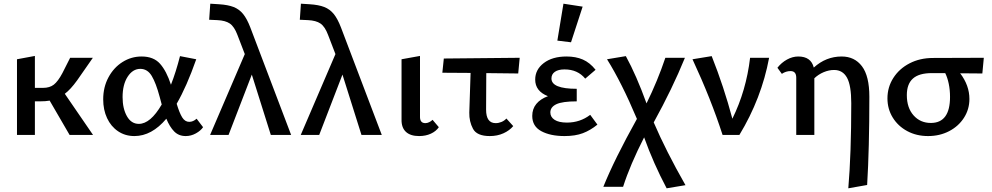

<svg xmlns="http://www.w3.org/2000/svg" viewBox="-20 -731 5372 1040"><path d="M357 0 249 -186Q228 -182 195 -182H169V0H72V-410L169 -428V-255H213Q249 -255 271.5 -272.5Q294 -290 318 -335L360 -418H483L398 -296Q362 -246 331 -223L484 0Z M1080 -42Q1067 -23 1041 -8.5Q1015 6 986 6Q948 6 923.5 -19Q899 -44 881 -88Q802 6 708 6Q658 6 619.5 -20Q581 -46 560 -91Q539 -136 539 -193Q539 -259 567.5 -312Q596 -365 643.5 -395Q691 -425 747 -425Q812 -425 847 -385.5Q882 -346 906 -272Q933 -341 955 -427L1043 -410Q991 -262 937 -169Q952 -119 967 -95Q982 -71 1005 -71Q1026 -71 1045 -88ZM856 -165 845 -206Q825 -281 802 -319.5Q779 -358 740 -358Q699 -358 671.5 -315.5Q644 -273 644 -205Q644 -143 667.5 -101.5Q691 -60 732 -60Q795 -60 856 -165Z M1447 0 1344 -327 1218 0H1118L1306 -438L1266 -542Q1249 -587 1225 -603.5Q1201 -620 1157 -622L1113 -624L1119 -711L1166 -708Q1215 -705 1245.5 -693Q1276 -681 1297 -655Q1318 -629 1336 -582L1557 0Z M1938 0 1835 -327 1709 0H1609L1797 -438L1757 -542Q1740 -587 1716 -603.5Q1692 -620 1648 -622L1604 -624L1610 -711L1657 -708Q1706 -705 1736.5 -693Q1767 -681 1788 -655Q1809 -629 1827 -582L2048 0Z M2155 -84V-410L2255 -428V-100Q2254 -64 2284 -64Q2294 -64 2304.5 -69Q2315 -74 2323 -82L2357 -42Q2342 -20 2314 -7Q2286 6 2250 6Q2203 6 2178.5 -17Q2154 -40 2155 -84Z M2614 -335 2613 -137Q2613 -64 2665 -64Q2681 -64 2696.5 -70.5Q2712 -77 2723 -89L2760 -48Q2740 -24 2707 -9Q2674 6 2633 6Q2563 6 2542 -33.5Q2521 -73 2522 -121L2529 -336L2376 -337L2384 -414L2795 -418L2787 -333Z M3073 -502 2999 -511 3032 -711 3136 -695ZM3216 -56Q3178 -25 3137 -9.5Q3096 6 3038 6Q2961 6 2912 -20.5Q2863 -47 2863 -103Q2863 -141 2885 -168Q2907 -195 2948 -210Q2879 -237 2879 -300Q2879 -354 2925.5 -389.5Q2972 -425 3049 -425Q3099 -425 3137 -408.5Q3175 -392 3206 -353L3150 -305Q3109 -355 3038 -355Q3004 -355 2985.5 -342Q2967 -329 2967 -306Q2967 -250 3104 -250V-182Q3026 -182 2993.5 -166.5Q2961 -151 2961 -122Q2961 -97 2984 -82Q3007 -67 3051 -67Q3122 -67 3177 -109Z M3591 289Q3519 153 3469 13Q3393 162 3355 281H3248Q3308 132 3430 -87Q3347 -284 3268 -410L3370 -427Q3427 -323 3482 -171Q3542 -293 3584 -418H3690Q3622 -251 3521 -68Q3587 86 3693 272Z M4146 -418Q4105 -198 3985 0H3894Q3831 -195 3731 -410L3835 -427Q3901 -261 3947 -88Q4022 -240 4043 -418Z M4689 -207Q4689 75 4677 271L4575 289Q4591 102 4591 -172Q4591 -268 4568 -310Q4545 -352 4498 -352Q4470 -352 4441.5 -340Q4413 -328 4391 -307V0H4293V-310Q4293 -346 4262 -346Q4237 -346 4215 -331L4191 -364Q4213 -392 4243 -408.5Q4273 -425 4304 -425Q4373 -425 4388 -365Q4454 -425 4539 -425Q4609 -425 4649 -372Q4689 -319 4689 -207Z M5301 -333 5181 -334Q5231 -268 5231 -195Q5231 -139 5201.5 -93Q5172 -47 5121 -20.5Q5070 6 5007 6Q4944 6 4894 -21Q4844 -48 4815.5 -94.5Q4787 -141 4787 -198Q4787 -259 4819 -309Q4851 -359 4907 -388Q4963 -417 5034 -417L5309 -418ZM5100 -335H5027Q4958 -335 4925 -305.5Q4892 -276 4892 -216Q4892 -147 4928.5 -106Q4965 -65 5022 -65Q5126 -65 5126 -206Q5126 -244 5119 -277.5Q5112 -311 5100 -335Z"/></svg>

Font: Ysabeau Infant Semibold
Style: Regular
Weight: 600
Designer: Christian Thalmann (Catharsis Fonts)
Version: Version 0.003